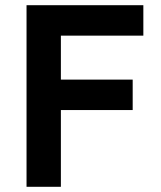

<svg xmlns="http://www.w3.org/2000/svg" viewBox="-20 -718 617 738"><path d="M214 0V-295H490V-412H214V-581H531V-698H82V0Z"/></svg>

Font: IBM Plex Devanagari Medium
Style: Regular
Weight: 600
Designer: Mike Abbink, Paul van der Laan, Pieter van Rosmalen, Erin McLaughlin
Foundry: Bold Monday
Version: Version 1.0